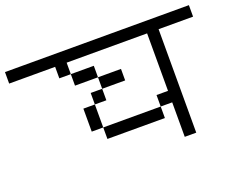

<svg xmlns="http://www.w3.org/2000/svg" viewBox="-102 -866 1205 981"><g transform="rotate(-20 500.0 -375.5)"><path d="M562.5 -437.5V-500H437.5V-437.5H375V-375H312.5Q312.5 -375 312.5 -250H375V-187.5H687.5V-250H375Q375 -250 375 -375H437.5V-437.5ZM1000 -625V-687.5H0V-625H250V-562.5H312.5V-500H437.5V-562.5H312.5V-625H750V-312.5H687.5V-250H750V-62.5H812.5V-625Z"/></g></svg>

Font: Unifont
Style: Regular
Weight: 500
Version: Version 15.1.04